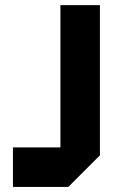

<svg xmlns="http://www.w3.org/2000/svg" viewBox="-20 -739 446 759"><path d="M218.8 -718.8H375V-125L250 0H31.2V-156.2H218.8Z"/></svg>

Font: Signwood
Style: Regular
Weight: 400
Designer: GGBotNet
Foundry: GGBotNet
Version: 0.95